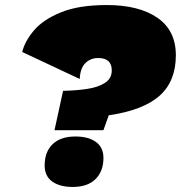

<svg xmlns="http://www.w3.org/2000/svg" viewBox="-20 -735 717 761"><path d="M196 -219 230 -375Q281 -376 325 -382.5Q369 -389 396 -406.5Q423 -424 423 -456Q423 -505 369 -505Q339 -505 318.5 -485Q298 -465 296 -422L68 -529Q79 -573 115.5 -615.5Q152 -658 222.5 -686.5Q293 -715 403 -715Q531 -715 604 -664.5Q677 -614 677 -516Q677 -413 612.5 -355.5Q548 -298 411 -278L390 -219ZM268 6Q217 6 187 -15.5Q157 -37 157 -79Q157 -133 188.5 -163.5Q220 -194 279 -194Q330 -194 360 -172.5Q390 -151 390 -109Q390 -56 358.5 -25Q327 6 268 6Z"/></svg>

Font: Prodigy Sans Black
Style: Italic
Weight: 900
Italic angle: -13°
Designer: Wei Huang
Foundry: Wei Huang
Version: Version 1.003; ttfautohint (v1.8.3)